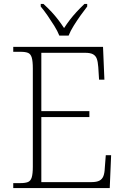

<svg xmlns="http://www.w3.org/2000/svg" viewBox="-20 -951 633 971"><path d="M47 0V-25H84Q108 -25 121.5 -30.5Q135 -36 140.5 -54Q146 -72 146 -108V-605Q146 -642 140.5 -660Q135 -678 122 -683.5Q109 -689 84 -689H47V-714H501L508 -548H481L477 -612Q475 -639 469.5 -654Q464 -669 450.5 -676.5Q437 -684 410 -684H189V-389H432V-359H189V-30H442Q469 -30 483 -37.5Q497 -45 503 -60.5Q509 -76 510 -102L515 -166H542L535 0ZM280 -771Q271 -794 254.5 -820.5Q238 -847 220 -873Q202 -899 186 -918V-931H200Q224 -909 241.5 -890Q259 -871 274 -851.5Q289 -832 304 -809Q319 -832 334 -851.5Q349 -871 366.5 -890Q384 -909 407 -931H421V-918Q406 -899 387.5 -873Q369 -847 352.5 -820.5Q336 -794 327 -771Z"/></svg>

Font: Noto Serif Khmer ExtraLight
Style: Regular
Weight: 250
Version: Version 2.003